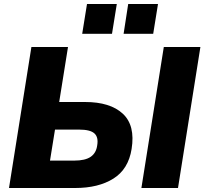

<svg xmlns="http://www.w3.org/2000/svg" viewBox="-20 -940 1022 960"><path d="M25 0ZM25 0 137 -705H320L276 -430H405Q531 -430 594 -371.5Q657 -313 638 -195Q622 -94 547 -47Q472 0 356 0ZM687 0 799 -705H982L870 0ZM230 -137H351Q406 -137 433.5 -156Q461 -175 466 -213Q473 -254 452 -273Q431 -292 376 -292H255ZM598 -771 621 -920H770L746 -771ZM391 -771 415 -920H564L540 -771Z"/></svg>

Font: Winston ExtraBold
Style: Italic
Weight: 800
Italic angle: -9°
Designer: Original fonts by Vernon Adams / Changes by Cristiano Sobral
Foundry: Original fonts by Vernon Adams / Changes by Cristiano Sobral
Version: Version 2.503;July 17, 2020;FontCreator 13.0.0.2655 64-bit